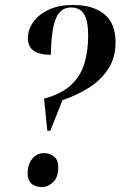

<svg xmlns="http://www.w3.org/2000/svg" viewBox="-20 -744 484 771"><path d="M157 -348Q228 -367 266.5 -404Q305 -441 319.5 -491Q334 -541 334 -600Q334 -647 325 -671.5Q316 -696 300.5 -705Q285 -714 265 -714Q223 -714 204.5 -670Q186 -626 184 -524Q92 -524 92 -590Q92 -625 113.5 -655.5Q135 -686 175.5 -705Q216 -724 274 -724Q353 -724 398.5 -687.5Q444 -651 444 -575Q444 -513 415.5 -468.5Q387 -424 339 -393Q291 -362 231 -342L182 -219H170ZM148 7Q122 7 106.5 -6.5Q91 -20 91 -49Q91 -83 109 -106Q127 -129 157 -129Q183 -129 198.5 -114.5Q214 -100 214 -73Q214 -32 193.5 -12.5Q173 7 148 7Z"/></svg>

Font: Noto Serif Display ExtraCondensed SemiBold
Style: Italic
Weight: 600
Width: 2
Italic angle: -12°
Designer: Monotype Design Team
Foundry: Monotype Imaging Inc.
Version: Version 2.009